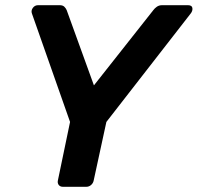

<svg xmlns="http://www.w3.org/2000/svg" viewBox="-20 -720 762 740"><path d="M223 0Q212 0 206.5 -7Q201 -14 203 -24L250 -250L103 -668Q99 -679 106.5 -689.5Q114 -700 127 -700H210Q222 -700 228 -694Q234 -688 237 -681L342 -391L571 -681Q576 -688 584.5 -694Q593 -700 605 -700H704Q720 -700 721.5 -689Q723 -678 715 -668L390 -250L341 -24Q339 -14 331 -7Q323 0 312 0Z"/></svg>

Font: Rubik Light Medium
Style: Italic
Weight: 500
Italic angle: -12°
Version: Version 2.104